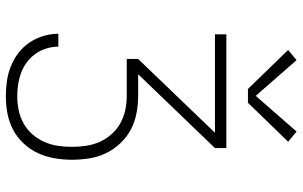

<svg xmlns="http://www.w3.org/2000/svg" viewBox="-204 -804 1009 640"><g transform="rotate(90 300.0 -484.5)"><path d="M302 0Q276 0 251 -3.5Q226 -7 202 -16.5Q178 -26 157.5 -41.5Q137 -57 122.5 -78.5Q108 -100 100.5 -125Q93 -150 93 -175H136Q136 -155 142 -135.5Q148 -116 159.5 -99.5Q171 -83 187.5 -70.5Q204 -58 223 -51Q242 -44 262 -41Q282 -38 302 -38Q326 -38 349 -43Q372 -48 392.5 -59.5Q413 -71 428.5 -89Q444 -107 453.5 -128.5Q463 -150 466.5 -173Q470 -196 470 -220Q470 -243 466.5 -267Q463 -291 453.5 -312.5Q444 -334 428 -352Q412 -370 391.5 -381.5Q371 -393 347.5 -398Q324 -403 300 -403H177V-441L423 -697H95V-735H474V-697L228 -441H300Q329 -441 358 -435.5Q387 -430 412.5 -416.5Q438 -403 458.5 -381Q479 -359 491.5 -333Q504 -307 508.5 -278Q513 -249 513 -220Q513 -191 508 -162Q503 -133 491 -107Q479 -81 459 -59.5Q439 -38 413.5 -24.5Q388 -11 359.5 -5.5Q331 0 302 0ZM277 -807 147 -941 181 -969 300 -833 419 -969 453 -941 323 -807Z"/></g></svg>

Font: Iosevka SS04 XLt Ex
Style: Regular
Weight: 200
Width: 7
Monospace: yes
Designer: Belleve Invis
Foundry: Belleve Invis
Version: Version 19.0.0; ttfautohint (v1.8.4)